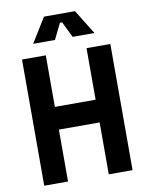

<svg xmlns="http://www.w3.org/2000/svg" viewBox="-98 -979 807 1049"><g transform="rotate(-10 306.0 -455.0)"><path d="M61 0V-700H193V-414H419V-700H551V0H419V-288H193V0ZM136 -774 220 -910H392L476 -774H355L312 -862H300L257 -774Z"/></g></svg>

Font: Space Mono
Style: Bold
Weight: 700
Monospace: yes
Designer: Colophon Foundry + Benjamin Critton
Foundry: Colophon Foundry & Benjamin Critton
Version: Version 1.003; ttfautohint (v1.8.4.7-5d5b)